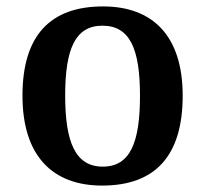

<svg xmlns="http://www.w3.org/2000/svg" viewBox="-20 -568 640 598"><path d="M298 10C463 10 549 -82 549 -270C549 -457 455 -548 301 -548C136 -548 50 -457 50 -270C50 -82 144 10 298 10ZM300 -49C215 -49 183 -125 183 -270C183 -415 214 -488 299 -488C385 -488 416 -415 416 -270C416 -125 386 -49 300 -49Z"/></svg>

Font: Noto Serif Ethiopic SemiBold
Style: Regular
Weight: 600
Designer: Monotype Design Team
Foundry: Monotype Imaging Inc.
Version: Version 2.102